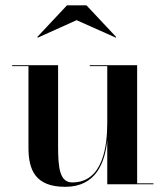

<svg xmlns="http://www.w3.org/2000/svg" viewBox="-20 -712 640 742"><path d="M276 -634 427.5 -566.5 429 -569 314 -691.5H239L124 -569L126 -566.5ZM204.5 -460H27V-456.5H90V-141C90 -54 117.5 10 232 10C351 10 385.5 -83 394.5 -170V0H573V-3.5H510V-460H327V-456.5H394.5V-237C394.5 -147.5 378 -7 259.5 -7C210.5 -7 204.5 -63.5 204.5 -147.5Z"/></svg>

Font: Bodoni* 48pt Medium
Style: Regular
Weight: 500
Version: Version 2.3